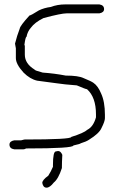

<svg xmlns="http://www.w3.org/2000/svg" viewBox="-20 -696 540 880"><path d="M279.3 -675.8H435.5Q457 -672.4 457 -654.3Q457 -638.7 435.5 -634.8H285.2Q260.7 -634.8 179.7 -613.3Q139.6 -593.8 121.1 -568.4Q106 -551.3 101.6 -527.3Q96.7 -527.3 91.8 -490.2L93.8 -486.3V-445.3Q93.8 -404.3 138.7 -377Q138.7 -373 175.8 -363.3Q230.5 -359.4 281.2 -349.6Q339.4 -349.6 363.3 -337.9Q398.4 -323.7 408.2 -316.4Q429.2 -302.2 443.4 -267.6Q460.9 -230 460.9 -169.9V-154.3Q460.9 -140.1 445.3 -109.4Q435.1 -84.5 386.7 -54.7Q375 -46.9 349.6 -39.1Q349.6 -36.6 316.4 -29.3Q316.4 -15.6 99.6 -15.6Q93.3 -11.7 87.9 -11.7H44.9Q23.4 -15.1 23.4 -33.2Q23.4 -48.8 44.9 -52.7H76.2Q89.8 -56.6 91.8 -56.6Q306.6 -56.6 306.6 -68.4Q364.3 -86.4 380.9 -101.6Q407.7 -115.2 419.9 -158.2V-171.9Q419.9 -250.5 378.9 -287.1Q373 -287.1 332 -304.7Q272.5 -309.1 238.3 -314.5L150.4 -326.2Q117.7 -333.5 87.9 -363.3Q52.7 -401.9 52.7 -429.7V-474.6Q52.7 -477.1 48.8 -496.1Q58.1 -533.2 70.3 -564.5Q71.8 -577.6 115.2 -625Q121.1 -625 158.2 -648.4Q182.6 -660.2 212.9 -664.1Q243.2 -675.8 279.3 -675.8ZM246.1 -3.9Q258.3 -3.9 265.6 13.7Q263.7 48.3 263.7 70.3V74.2Q247.6 124 226.6 140.6Q208.5 164.1 193.4 164.1Q177.7 164.1 173.8 142.6Q173.8 128.9 201.2 109.4Q212.9 91.3 222.7 68.4V60.5Q222.7 -2 236.3 -2Z"/></svg>

Font: CEF Fonts CJK Mono
Style: Regular
Weight: 400
Designer: PartyBoss (派对大魔王)
Version: Release 2.25